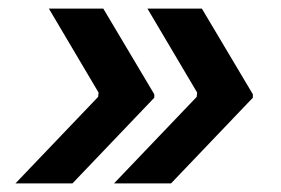

<svg xmlns="http://www.w3.org/2000/svg" viewBox="-20 -498 656 448"><path d="M451 -478H324L440 -282L439 -272L246 -70H379L570 -270V-278ZM221 -478H94L210 -282L209 -272L16 -70H149L340 -270V-278Z"/></svg>

Font: Fixel Display 20240404 SemiBold
Style: Italic
Weight: 600
Italic angle: -10°
Designer: AlfaBravo + MacPaw
Foundry: Kyrylo Tkachov, Marchela Mozhyna, Serhii Makarenko, Maria Weinstein, Zakhar Kryvoshyya
Version: Version 1.211;Glyphs 3.2 (3225)